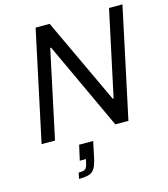

<svg xmlns="http://www.w3.org/2000/svg" viewBox="-135 -793 1014 1158"><g transform="rotate(-15 372.5 -213.5)"><path d="M49.6 0 196.6 -688H284.4L534.8 -154H540.5L655 -688H738.8L591.8 0H510L255.7 -547H250.1L133.4 0ZM213.3 261.1 221.1 223.8Q241 223.8 251.9 220.8Q262.9 217.8 269.3 208.4Q275.6 199 279 180.6L284.8 156.3H246.3L267.3 62H355.2L336.3 151Q329.6 184.4 321.4 206Q313.2 227.6 300.4 239.8Q287.5 251.9 266.6 256.5Q245.8 261.1 213.3 261.1Z"/></g></svg>

Font: Saira Thin
Style: Italic
Weight: 100
Italic angle: -12°
Designer: Hector Gatti with collaboration of the Omnibus-Type team
Foundry: Omnibus-Type
Version: Version 1.101